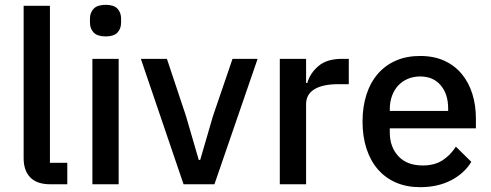

<svg xmlns="http://www.w3.org/2000/svg" viewBox="-20 -764 2036 796"><path d="M189 0Q133 0 105.5 -28.5Q78 -57 78 -108V-740H187V-89H259V0Z M418 -613Q384 -613 368.5 -629Q353 -645 353 -670V-687Q353 -712 368.5 -728Q384 -744 418 -744Q452 -744 467 -728Q482 -712 482 -687V-670Q482 -645 467 -629Q452 -613 418 -613ZM363 -520H472V0H363Z M741 0 564 -520H672L751 -283L804 -101H810L863 -283L944 -520H1048L869 0Z M1140 0V-520H1249V-420H1254Q1265 -460 1300 -490Q1335 -520 1397 -520H1426V-415H1383Q1318 -415 1283.5 -394Q1249 -373 1249 -332V0Z M1722 12Q1666 12 1622 -7Q1578 -26 1547 -61.5Q1516 -97 1499.5 -147.5Q1483 -198 1483 -260Q1483 -322 1499.5 -372.5Q1516 -423 1547 -458.5Q1578 -494 1622 -513Q1666 -532 1722 -532Q1779 -532 1822.5 -512Q1866 -492 1895 -456.5Q1924 -421 1938.5 -374Q1953 -327 1953 -273V-232H1596V-215Q1596 -155 1631.5 -116.5Q1667 -78 1733 -78Q1781 -78 1814 -99Q1847 -120 1870 -156L1934 -93Q1905 -45 1850 -16.5Q1795 12 1722 12ZM1722 -447Q1694 -447 1670.5 -437Q1647 -427 1630.5 -409Q1614 -391 1605 -366Q1596 -341 1596 -311V-304H1838V-314Q1838 -374 1807 -410.5Q1776 -447 1722 -447Z"/></svg>

Font: IBM Plex Arabic Medium
Style: Regular
Weight: 500
Designer: Mike Abbink, Paul van der Laan, Pieter van Rosmalen, Wael Morcos, Khajak Apelian
Foundry: Bold Monday
Version: Version 1.0